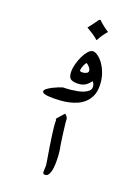

<svg xmlns="http://www.w3.org/2000/svg" viewBox="-137 -773 594 828"><g transform="rotate(20 159.5 -359.0)"><path d="M205.1 -490.2Q205.1 -495.1 202.1 -500.2Q199.2 -505.4 195.3 -509.3Q191.4 -513.2 188.2 -515.9Q185.1 -518.6 184.1 -518.6Q182.1 -518.6 179.2 -514.4Q176.3 -510.3 173.8 -504.2Q171.4 -498 169.4 -491.5Q167.5 -484.9 167.5 -480Q167.5 -477.1 170.9 -475.8Q174.3 -474.6 178.7 -474.6Q187.5 -474.6 196.3 -478.5Q205.1 -482.4 205.1 -490.2ZM175.8 -714.4Q189.5 -701.2 201.7 -691.9Q213.9 -682.6 224.1 -676.3Q218.8 -669.9 214.8 -665Q210.9 -660.2 207.3 -655Q203.6 -649.9 199.7 -643.1Q195.8 -636.2 189.9 -626Q177.2 -637.2 163.6 -646.2Q149.9 -655.3 134.3 -664.1Q140.6 -671.9 146.5 -679.7Q152.3 -687.5 157.2 -694.1Q162.1 -700.7 165.5 -705.8Q168.9 -710.9 170.9 -713.4V-711.9ZM142.1 -249.5 170.9 -282.2Q183.6 -272.5 184.8 -262.9Q186 -253.4 186 -245.1Q187 -239.7 187.5 -233.2Q188 -226.6 189.5 -215.6Q190.9 -204.6 193.1 -188Q195.3 -171.4 199.2 -145.5Q201.7 -136.7 203.9 -116.5Q206.1 -96.2 206.1 -74.2Q206.1 -61 204.8 -48.6Q203.6 -36.1 200.4 -26.1Q197.3 -16.1 192.1 -10.3Q187 -4.4 178.7 -4.4Q173.8 -4.4 171.4 -7.1Q168.9 -9.8 168.9 -13.2Q168.9 -23.4 169.4 -29.8Q169.9 -36.1 169.9 -43Q169.9 -45.4 168 -57.6Q166 -69.8 163.1 -87.6Q160.2 -105.5 156.7 -127Q153.3 -148.4 150.4 -169.2Q147.5 -189.9 145.5 -208.5Q143.6 -227.1 143.6 -239.3Q143.6 -243.7 144 -244.1L142.1 -242.2ZM124 -385.3Q126 -385.3 135.5 -385.5Q145 -385.7 158.4 -387.2Q171.9 -388.7 186.8 -391.4Q201.7 -394 214.6 -399.2Q227.5 -404.3 235.8 -411.9Q244.1 -419.4 244.1 -430.2Q244.1 -439 241 -445.1Q237.8 -451.2 233.9 -454.1Q223.6 -439 210 -430.7Q196.3 -422.4 174.3 -422.4Q151.9 -422.4 142.6 -430.7Q133.3 -439 133.3 -464.4Q133.3 -479 138.7 -498.3Q144 -517.6 152.3 -534.9Q160.6 -552.2 171.4 -564.2Q182.1 -576.2 192.9 -576.2Q203.1 -576.2 216.6 -566.4Q230 -556.6 241.9 -539.1Q253.9 -521.5 262 -497.3Q270 -473.1 270 -444.3Q270 -418 261.5 -398.9Q252.9 -379.9 238.8 -366.7Q224.6 -353.5 206.8 -345.7Q189 -337.9 169.9 -333.7Q150.9 -329.6 132.8 -328.4Q114.7 -327.1 100.6 -327.1Q71.3 -327.1 60.1 -330.8Q48.8 -334.5 48.8 -340.8Q48.8 -347.2 58.3 -354.2Q67.9 -361.3 80.3 -367.7Q92.8 -374 105.2 -378.9Q117.7 -383.8 123.5 -385.3Z"/></g></svg>

Font: HM XNiloofar
Style: Regular
Weight: 400
Designer: Hossein Movahhedian
Version: Version 2.8, 2015